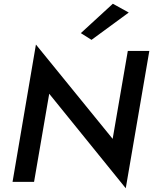

<svg xmlns="http://www.w3.org/2000/svg" viewBox="-20 -972 818 1026"><path d="M668 -905 583 -952 412 -795 469 -759ZM663 -700 582 -230 172 -734 47 0H162L243 -471L652 34L778 -700Z"/></svg>

Font: Jost Medium
Style: Italic
Weight: 500
Italic angle: -5°
Version: Version 3.710